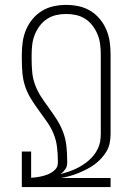

<svg xmlns="http://www.w3.org/2000/svg" viewBox="-20 -763 540 783"><path d="M69 0V-145H107V-38Q124 -39 140.5 -42Q157 -45 173 -51Q189 -57 202.5 -69Q216 -81 216 -98V-107Q216 -135 212.5 -163.5Q209 -192 198.5 -217.5Q188 -243 171.5 -266.5Q155 -290 138.5 -312.5Q122 -335 107 -359Q92 -383 83 -409.5Q74 -436 71.5 -464Q69 -492 69 -521V-540Q69 -566 72.5 -591.5Q76 -617 86 -641Q96 -665 112.5 -685Q129 -705 151 -718.5Q173 -732 198.5 -737.5Q224 -743 250 -743Q276 -743 301.5 -737.5Q327 -732 349 -718.5Q371 -705 387.5 -685Q404 -665 414 -641Q424 -617 427.5 -591.5Q431 -566 431 -540V-218Q431 -199 427.5 -180.5Q424 -162 414.5 -146Q405 -130 392.5 -116.5Q380 -103 365 -92Q350 -81 333 -72.5Q316 -64 299 -57Q282 -50 264 -45Q246 -40 228 -37H431V0ZM227 -53Q242 -57 257 -62Q272 -67 286.5 -73.5Q301 -80 314.5 -88.5Q328 -97 340 -107Q352 -117 362 -129.5Q372 -142 379 -156.5Q386 -171 388.5 -186.5Q391 -202 391 -218V-540Q391 -561 388.5 -581.5Q386 -602 378.5 -621Q371 -640 358.5 -657Q346 -674 328.5 -685.5Q311 -697 291 -701.5Q271 -706 250 -706Q229 -706 209 -701.5Q189 -697 171.5 -685.5Q154 -674 141.5 -657Q129 -640 121.5 -621Q114 -602 111.5 -581.5Q109 -561 109 -540V-521Q109 -494 111.5 -467.5Q114 -441 123.5 -416Q133 -391 147.5 -368.5Q162 -346 178 -325L179 -323Q196 -300 212 -275Q228 -250 238 -222.5Q248 -195 251 -166Q254 -137 254 -107V-98Q254 -84 246 -72.5Q238 -61 227 -53Z"/></svg>

Font: Iosevka Term Curly Extralight
Style: Regular
Weight: 200
Designer: Belleve Invis
Foundry: Belleve Invis
Version: Version 32.3.0